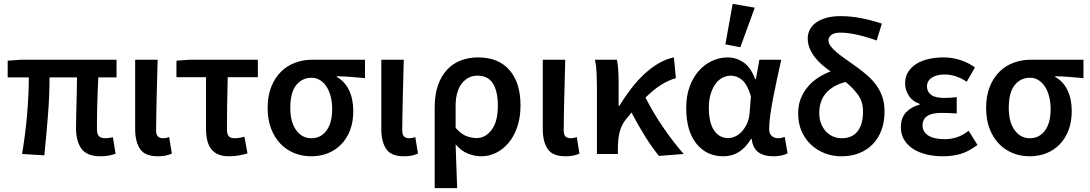

<svg xmlns="http://www.w3.org/2000/svg" viewBox="-20 -802 5675 1000"><path d="M504 12Q433 12 404.5 -27Q376 -66 376 -134Q376 -149 376.5 -179Q377 -209 378 -246Q379 -283 380 -323Q381 -363 381 -399H238Q238 -303 229.5 -198Q221 -93 211 7L95 0Q112 -102 121 -205Q130 -308 130 -399H20V-486L92 -491H587V-399H492Q490 -362 488.5 -320Q487 -278 486 -239.5Q485 -201 485 -171Q485 -141 485 -128Q485 -102 496 -92Q507 -82 530 -82Q537 -82 546 -83.5Q555 -85 568 -87L582 -1Q568 4 548.5 8Q529 12 504 12Z M802 12Q735 12 709.5 -26Q684 -64 684 -129V-491H801Q800 -445 798.5 -395.5Q797 -346 796 -298Q795 -250 794 -205Q793 -160 793 -123Q793 -100 802.5 -91Q812 -82 830 -82Q844 -82 861 -88L875 -2Q861 4 844.5 8Q828 12 802 12Z M1173 12Q1139 12 1116 2Q1093 -8 1079 -27Q1065 -46 1059 -73Q1053 -100 1053 -134V-400H899V-486L971 -491H1323V-400H1166Q1164 -326 1163 -256.5Q1162 -187 1162 -128Q1162 -102 1172 -92Q1182 -82 1201 -82Q1214 -82 1226.5 -84Q1239 -86 1253 -90L1269 -3Q1249 3 1225 7.5Q1201 12 1173 12Z M1601 12Q1554 12 1513 -4.5Q1472 -21 1441 -53Q1410 -85 1392 -132Q1374 -179 1374 -240Q1374 -304 1393.5 -351.5Q1413 -399 1445 -430Q1477 -461 1519 -476Q1561 -491 1606 -491H1881V-395Q1840 -399 1807 -401.5Q1774 -404 1734 -405V-401Q1776 -378 1798 -332Q1820 -286 1820 -223Q1820 -168 1803.5 -124.5Q1787 -81 1757.5 -50.5Q1728 -20 1688 -4Q1648 12 1601 12ZM1602 -82Q1651 -82 1680.5 -122Q1710 -162 1710 -234Q1710 -267 1703 -296.5Q1696 -326 1682 -348.5Q1668 -371 1648 -384Q1628 -397 1603 -397Q1554 -397 1523 -359Q1492 -321 1492 -240Q1492 -166 1522.5 -124Q1553 -82 1602 -82Z M2084 12Q2017 12 1991.5 -26Q1966 -64 1966 -129V-491H2083Q2082 -445 2080.5 -395.5Q2079 -346 2078 -298Q2077 -250 2076 -205Q2075 -160 2075 -123Q2075 -100 2084.5 -91Q2094 -82 2112 -82Q2126 -82 2143 -88L2157 -2Q2143 4 2126.5 8Q2110 12 2084 12Z M2244 178V-243Q2244 -310 2261.5 -359Q2279 -408 2309.5 -440Q2340 -472 2381 -487.5Q2422 -503 2470 -503Q2576 -503 2633.5 -437Q2691 -371 2691 -253Q2691 -190 2674 -140.5Q2657 -91 2628.5 -57.5Q2600 -24 2563.5 -6Q2527 12 2488 12Q2453 12 2418 -1.5Q2383 -15 2353 -50Q2355 12 2357 65Q2359 118 2361 178ZM2463 -83Q2508 -83 2540.5 -125.5Q2573 -168 2573 -252Q2573 -326 2547.5 -367Q2522 -408 2466 -408Q2418 -408 2385.5 -367.5Q2353 -327 2353 -249V-136Q2382 -103 2409.5 -93Q2437 -83 2463 -83Z M2925 12Q2858 12 2832.5 -26Q2807 -64 2807 -129V-491H2924Q2923 -445 2921.5 -395.5Q2920 -346 2919 -298Q2918 -250 2917 -205Q2916 -160 2916 -123Q2916 -100 2925.5 -91Q2935 -82 2953 -82Q2967 -82 2984 -88L2998 -2Q2984 4 2967.5 8Q2951 12 2925 12Z M3412 10Q3378 -31 3341 -90Q3304 -149 3269 -216Q3263 -208 3256.5 -200Q3250 -192 3243 -184Q3218 -155 3208 -117Q3198 -79 3198 -27V0H3089V-348Q3089 -377 3087.5 -416Q3086 -455 3079 -491H3193Q3198 -469 3200 -438Q3202 -407 3202 -373V-251H3206Q3234 -297 3266.5 -339.5Q3299 -382 3335 -415.5Q3371 -449 3410 -472Q3449 -495 3490 -503L3500 -395Q3461 -384 3423 -360Q3385 -336 3342 -294Q3360 -258 3383.5 -218Q3407 -178 3433.5 -139.5Q3460 -101 3487.5 -65Q3515 -29 3541 0Z M3747 12Q3660 12 3607 -54Q3554 -120 3554 -240Q3554 -302 3572 -351Q3590 -400 3620 -433.5Q3650 -467 3689 -485Q3728 -503 3770 -503Q3814 -503 3852 -477.5Q3890 -452 3913 -390H3917L3935 -491H4049Q4039 -446 4028 -395.5Q4017 -345 4007.5 -296Q3998 -247 3992 -204Q3986 -161 3986 -130Q3986 -105 4000 -93.5Q4014 -82 4034 -82Q4048 -82 4067 -89L4082 -3Q4070 3 4051.5 7.5Q4033 12 4007 12Q3959 12 3930 -9Q3901 -30 3895 -78H3891Q3838 12 3747 12ZM3773 -83Q3793 -83 3812.5 -93Q3832 -103 3847 -120.5Q3862 -138 3872 -161.5Q3882 -185 3884 -212L3891 -300Q3873 -362 3845.5 -385Q3818 -408 3786 -408Q3765 -408 3744.5 -398Q3724 -388 3708 -367Q3692 -346 3682 -314.5Q3672 -283 3672 -241Q3672 -163 3699 -123Q3726 -83 3773 -83ZM3758 -571 3796 -782 3911 -762 3836 -556Z M4362 12Q4317 12 4276.5 -3.5Q4236 -19 4205 -47.5Q4174 -76 4155.5 -117.5Q4137 -159 4137 -212Q4137 -254 4150.5 -288Q4164 -322 4187 -349.5Q4210 -377 4240.5 -397Q4271 -417 4306 -430Q4283 -446 4261.5 -464.5Q4240 -483 4223.5 -504.5Q4207 -526 4197 -550Q4187 -574 4187 -603Q4187 -626 4197.5 -647Q4208 -668 4229 -683.5Q4250 -699 4282 -708.5Q4314 -718 4358 -718Q4409 -718 4462.5 -708Q4516 -698 4573 -679L4546 -591Q4431 -632 4357 -632Q4325 -632 4310 -620.5Q4295 -609 4295 -593Q4295 -577 4306.5 -561.5Q4318 -546 4337.5 -529.5Q4357 -513 4383 -495Q4409 -477 4438 -456Q4470 -433 4497.5 -409Q4525 -385 4545 -357Q4565 -329 4576 -296Q4587 -263 4587 -221Q4587 -169 4571.5 -126Q4556 -83 4527 -52.5Q4498 -22 4456.5 -5Q4415 12 4362 12ZM4364 -82Q4418 -82 4446.5 -118Q4475 -154 4475 -221Q4475 -272 4448.5 -308.5Q4422 -345 4384 -375Q4320 -359 4283.5 -318.5Q4247 -278 4247 -214Q4247 -183 4256.5 -158.5Q4266 -134 4282 -117Q4298 -100 4319.5 -91Q4341 -82 4364 -82Z M4891 12Q4844 12 4804 2Q4764 -8 4735 -27Q4706 -46 4689 -74Q4672 -102 4672 -138Q4672 -189 4699.5 -217.5Q4727 -246 4770 -257V-261Q4732 -274 4713 -304.5Q4694 -335 4694 -367Q4694 -402 4710.5 -428Q4727 -454 4754.5 -470.5Q4782 -487 4818 -495Q4854 -503 4894 -503Q4939 -503 4981 -489.5Q5023 -476 5058 -451L5015 -376Q4960 -414 4899 -414Q4859 -414 4833.5 -397.5Q4808 -381 4808 -352Q4808 -324 4829.5 -308Q4851 -292 4898 -292Q4913 -292 4929 -293Q4945 -294 4963 -296V-211Q4921 -214 4883 -214Q4785 -214 4785 -149Q4785 -115 4815 -96Q4845 -77 4902 -77Q4931 -77 4962 -86.5Q4993 -96 5025 -121L5071 -47Q5024 -12 4982 0Q4940 12 4891 12Z M5343 12Q5296 12 5255 -4.5Q5214 -21 5183 -53Q5152 -85 5134 -132Q5116 -179 5116 -240Q5116 -304 5135.5 -351.5Q5155 -399 5187 -430Q5219 -461 5261 -476Q5303 -491 5348 -491H5623V-395Q5582 -399 5549 -401.5Q5516 -404 5476 -405V-401Q5518 -378 5540 -332Q5562 -286 5562 -223Q5562 -168 5545.5 -124.5Q5529 -81 5499.5 -50.5Q5470 -20 5430 -4Q5390 12 5343 12ZM5344 -82Q5393 -82 5422.5 -122Q5452 -162 5452 -234Q5452 -267 5445 -296.5Q5438 -326 5424 -348.5Q5410 -371 5390 -384Q5370 -397 5345 -397Q5296 -397 5265 -359Q5234 -321 5234 -240Q5234 -166 5264.5 -124Q5295 -82 5344 -82Z"/></svg>

Font: Processing Sans Pro Semibold
Style: Regular
Weight: 600
Designer: Paul D. Hunt
Foundry: Adobe Systems Incorporated
Version: Version 2.020;PS 2.000;hotconv 1.0.86;makeotf.lib2.5.63406